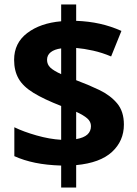

<svg xmlns="http://www.w3.org/2000/svg" viewBox="-20 -779 612 857"><path d="M253 -40Q188 -42 137 -52.5Q86 -63 44 -82V-211Q85 -191 143 -174.5Q201 -158 253 -155V-306Q176 -336 129.5 -364.5Q83 -393 63 -428Q43 -463 43 -512Q43 -587 101.5 -631.5Q160 -676 253 -684V-759H320V-686Q376 -684 425.5 -673Q475 -662 522 -641L476 -527Q436 -544 395.5 -553Q355 -562 320 -565V-421Q374 -401 423 -377.5Q472 -354 502.5 -318Q533 -282 533 -223Q533 -150 480 -101Q427 -52 320 -42V58H253ZM320 -158Q354 -164 370 -178.5Q386 -193 386 -216Q386 -236 369.5 -250.5Q353 -265 320 -280ZM253 -563Q223 -559 206.5 -546Q190 -533 190 -512Q190 -491 205 -477Q220 -463 253 -448Z"/></svg>

Font: Noto Sans New Tai Lue
Style: Bold
Weight: 700
Version: Version 2.003